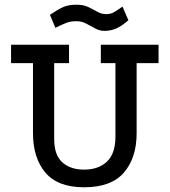

<svg xmlns="http://www.w3.org/2000/svg" viewBox="-20 -779 721 815"><path d="M560 -214Q560 -109 506 -46.5Q452 16 337 16Q225 16 172.5 -46.5Q120 -109 120 -214V-511H27V-589H273V-511H210V-189Q210 -121 244.5 -90Q279 -59 337 -59Q398 -59 434 -93Q470 -127 470 -199V-511H408V-589H653V-511H560ZM215 -661 192 -716Q224 -738 247 -748.5Q270 -759 305 -759Q334 -759 355 -749Q376 -739 393.5 -729Q411 -719 431 -719Q449 -719 462.5 -726.5Q476 -734 500 -751L525 -693Q496 -668 474.5 -658.5Q453 -649 427 -648Q405 -647 385.5 -657.5Q366 -668 346.5 -678.5Q327 -689 305 -689Q279 -689 261.5 -682Q244 -675 215 -661Z"/></svg>

Font: Podkova Medium
Style: Regular
Weight: 500
Designer: Ilya Yudin
Foundry: Cyreal (www.cyreal.org)
Version: Version 2.103